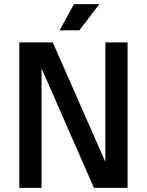

<svg xmlns="http://www.w3.org/2000/svg" viewBox="-20 -904 707 924"><path d="M73 0H180V-575L432 0H594V-700H487V-125L234 -700H73ZM267 -758H362L458 -884H336Z"/></svg>

Font: Meta Space Medium
Style: Regular
Weight: 500
Designer: Meta Pool / Florian Karsten
Foundry: Meta Pool / Florian Karsten
Version: Version 2.000;Glyphs 3.1.1 (3137)